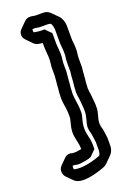

<svg xmlns="http://www.w3.org/2000/svg" viewBox="-181 -837 717 1084"><g transform="rotate(-20 177.5 -295.0)"><path d="M256 -353 254 -335C253 -331 253 -327 253 -322C252 -317 252 -312 252 -305C251 -299 251 -293 251 -287C252 -282 252 -277 252 -273C257 -247 258 -219 261 -191V-170C261 -140 247 -113 245 -85C245 -80 245 -76 246 -72C246 -63 249 -52 252 -44C255 -25 258 -7 260 12V58C260 70 257 82 253 90C219 105 136 128 91 114C89 106 90 98 91 93C100 91 110 93 118 96H136C158 93 186 90 204 81L239 46V17C239 -22 222 -49 225 -93C226 -103 227 -111 229 -120L234 -140C237 -154 240 -160 240 -173V-187C240 -214 235 -236 232 -261L230 -285C230 -293 230 -301 231 -309C231 -316 231 -323 232 -329L234 -347C234 -351 234 -355 235 -359C235 -364 235 -369 236 -374C236 -383 240 -410 240 -418V-471C240 -481 244 -501 244 -511V-526C244 -531 244 -537 243 -544C243 -559 240 -570 240 -586V-650L205 -685H184C176 -685 167 -686 156 -688L144 -690C143 -690 142 -691 142 -691C141 -698 140 -702 141 -708C141 -709 142 -709 142 -709C147 -710 153 -711 159 -710L171 -708C176 -707 181 -706 184 -706H231C238 -706 247 -704 251 -702C257 -690 260 -677 261 -664V-586C261 -567 265 -549 265 -529V-507C264 -498 261 -481 261 -470V-411C259 -396 256 -368 256 -353ZM231 -776H184C181 -776 176 -777 171 -778L159 -780C143 -782 129 -777 119 -767L83 -731C76 -724 73 -717 71 -708C68 -693 74 -679 84 -669L119 -633C126 -626 135 -622 144 -620L156 -618C161 -617 167 -616 170 -616V-586C170 -570 173 -559 173 -544C174 -537 174 -531 174 -526V-511C174 -501 170 -481 170 -471V-418C170 -410 166 -383 166 -374C165 -369 165 -364 165 -359C164 -355 164 -351 164 -347L162 -329C161 -323 161 -316 161 -309C160 -301 160 -293 160 -285L162 -261C165 -236 170 -214 170 -187V-173C170 -160 167 -154 164 -140L159 -120C157 -111 156 -103 155 -93C152 -49 169 -22 169 17V21C159 23 146 25 136 26H118C99 20 81 22 68 35L33 70C15 87 16 118 33 136L68 171C106 210 209 177 251 161C259 158 266 154 273 147L274 146L309 111C322 98 330 80 330 58V12C328 -7 325 -25 322 -44C319 -52 316 -63 316 -72C315 -76 315 -80 315 -85C317 -113 331 -140 331 -170V-191C328 -219 327 -247 322 -273C322 -277 322 -282 321 -287C321 -293 321 -299 322 -305C322 -312 322 -317 323 -322C323 -327 323 -331 324 -335L326 -353C326 -358 326 -363 327 -368C327 -376 330 -404 331 -411V-470C331 -481 334 -498 335 -507V-529C335 -549 331 -567 331 -586V-664C330 -686 322 -709 307 -724L272 -759C262 -769 248 -776 231 -776Z"/></g></svg>

Font: Dictator
Style: Chalk
Weight: 500
Version: Version MIL.1277